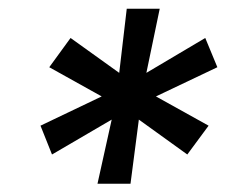

<svg xmlns="http://www.w3.org/2000/svg" viewBox="-20 -748 528 449"><path d="M208 -318.4 241.2 -468.3 101.6 -386.7 74.7 -454.1 217.8 -522.5 95.2 -590.8 145 -659.2 258.8 -577.6 276.4 -727.5H353.5L322.3 -577.6L460 -659.2L488.3 -590.8L344.7 -522.5L467.8 -454.1L418 -386.7L304.7 -468.3L285.2 -318.4Z"/></svg>

Font: Inter Tight Medium
Style: Italic
Weight: 500
Italic angle: -9.39999°
Designer: Rasmus Andersson
Foundry: rsms
Version: Version 3.004